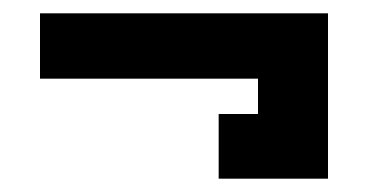

<svg xmlns="http://www.w3.org/2000/svg" viewBox="-20 -355 562 288"><path d="M308 -87V-184H367V-237H40V-335H472V-87Z"/></svg>

Font: Turret Road ExtraBold
Style: Regular
Weight: 800
Designer: Noponies
Foundry: Noponies
Version: Version 1.001; ttfautohint (v1.8)